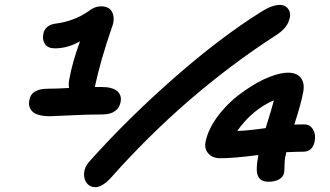

<svg xmlns="http://www.w3.org/2000/svg" viewBox="-20 -759 1356 790"><path d="M371.1 11.2Q350.6 11.2 337.4 -5.1Q324.2 -21.5 325.9 -46.4Q327.6 -71.3 346.2 -92.8Q505.4 -271 697 -439Q888.7 -606.9 1054.2 -710Q1098.6 -738.8 1131.8 -738.8Q1155.8 -738.8 1167.7 -719.5Q1179.7 -700.2 1167.2 -669.4Q1154.8 -638.7 1113.8 -612.8Q741.7 -372.1 433.1 -23.9Q399.4 11.2 371.1 11.2ZM187 -280.8Q133.3 -280.8 113.8 -299.8Q94.2 -318.8 101.1 -348.1Q108.9 -394 178.2 -394Q212.9 -394 264.2 -397Q261.2 -410.6 264.2 -428.2Q277.3 -502.4 309.1 -588.9Q258.3 -560.1 206.1 -560.1Q177.2 -560.1 165.3 -577.6Q153.3 -595.2 158.2 -619.1Q160.6 -635.7 173.8 -647.5Q187 -659.2 210 -662.1Q244.6 -666 280.5 -679.4Q316.4 -692.9 344.2 -712.9Q368.7 -732.9 397 -732.9Q431.2 -732.9 442.6 -706.5Q454.1 -680.2 439.9 -645Q392.6 -507.8 370.1 -400.9H399.9Q441.9 -400.9 461.9 -384.3Q481.9 -367.7 476.1 -338.9Q472.2 -315.9 453.4 -302Q434.6 -288.1 401.9 -288.1Q340.3 -288.1 269.8 -284.4Q199.2 -280.8 187 -280.8ZM1085 -11.2Q1051.8 -11.2 1041.5 -34.9Q1031.2 -58.6 1042 -113.8Q1042 -115.2 1042.5 -117.7Q1043 -120.1 1043 -121.1Q940.4 -107.9 887.2 -107.9Q854.5 -107.9 837.6 -127Q820.8 -146 825.2 -172.9Q836.4 -231 883.8 -291Q926.8 -344.7 985.1 -385Q1043.5 -425.3 1089.1 -442.6Q1134.8 -460 1164.1 -460Q1203.1 -460 1219 -437Q1234.9 -414.1 1227.1 -377.9Q1219.2 -334 1190.9 -246.1Q1204.1 -247.1 1232.9 -247.1Q1255.4 -247.1 1267.8 -226.6Q1280.3 -206.1 1274.9 -178.2Q1266.1 -134.8 1228 -134.8Q1202.1 -134.8 1158.2 -132.8Q1157.7 -127.9 1152.8 -108.9Q1150.9 -93.8 1150.6 -75.2Q1150.4 -56.6 1148.9 -47.9Q1145.5 -30.8 1128.2 -21Q1110.8 -11.2 1085 -11.2ZM1106.9 -346.2Q1018.6 -308.6 956.1 -220.2Q999 -221.2 1073.2 -231.9Q1104 -331.5 1106.9 -346.2Z"/></svg>

Font: Shantell Sans Bouncy
Style: Italic
Weight: 600
Italic angle: -11.31°
Designer: Stephen Nixon, Anya Danilova, Shantell Martin
Foundry: Arrow Type
Version: Version 1.006;[9816181b4]